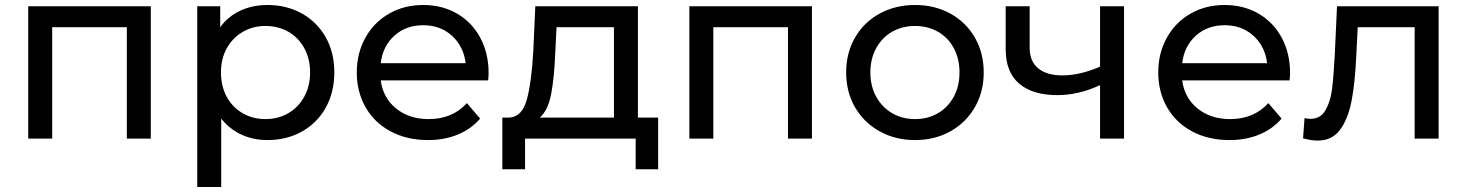

<svg xmlns="http://www.w3.org/2000/svg" viewBox="-20 -555 5875 769"><path d="M584 -530V0H488V-446H189V0H93V-530Z M1319 -265Q1319 -185 1284.5 -123.5Q1250 -62 1189 -28Q1128 6 1051 6Q994 6 946.5 -16Q899 -38 866 -80V194H770V-530H862V-446Q894 -490 943 -512.5Q992 -535 1051 -535Q1128 -535 1189 -501Q1250 -467 1284.5 -406Q1319 -345 1319 -265ZM1222 -265Q1222 -320 1198.5 -362.5Q1175 -405 1134.5 -428Q1094 -451 1043 -451Q993 -451 952.5 -427.5Q912 -404 888.5 -362Q865 -320 865 -265Q865 -210 888 -167.5Q911 -125 952 -101.5Q993 -78 1043 -78Q1094 -78 1134.5 -101.5Q1175 -125 1198.5 -167.5Q1222 -210 1222 -265Z M1935 -233H1505Q1514 -163 1566.5 -120.5Q1619 -78 1697 -78Q1792 -78 1850 -142L1903 -80Q1867 -38 1813.5 -16Q1760 6 1694 6Q1610 6 1545 -28.5Q1480 -63 1444.5 -125Q1409 -187 1409 -265Q1409 -342 1443.5 -404Q1478 -466 1538.5 -500.5Q1599 -535 1675 -535Q1751 -535 1810.5 -500.5Q1870 -466 1903.5 -404Q1937 -342 1937 -262Q1937 -251 1935 -233ZM1505 -302H1845Q1837 -369 1790.5 -411.5Q1744 -454 1675 -454Q1606 -454 1559.5 -412Q1513 -370 1505 -302Z M2616 -84V123H2526V0H2083V123H1992V-84H2020Q2071 -87 2090 -156Q2109 -225 2116 -351L2124 -530H2535V-84ZM2142 -84H2439V-446H2209L2204 -344Q2200 -244 2187.5 -178.5Q2175 -113 2142 -84Z M3232 -530V0H3136V-446H2837V0H2741V-530Z M3369 -265Q3369 -343 3404.5 -404.5Q3440 -466 3503 -500.5Q3566 -535 3645 -535Q3724 -535 3786.5 -500.5Q3849 -466 3884.5 -404.5Q3920 -343 3920 -265Q3920 -187 3884.5 -125.5Q3849 -64 3786.5 -29Q3724 6 3645 6Q3566 6 3503 -29Q3440 -64 3404.5 -125.5Q3369 -187 3369 -265ZM3823 -265Q3823 -320 3800 -362.5Q3777 -405 3736.5 -428Q3696 -451 3645 -451Q3594 -451 3553.5 -428Q3513 -405 3489.5 -362.5Q3466 -320 3466 -265Q3466 -210 3489.5 -167.5Q3513 -125 3553.5 -101.5Q3594 -78 3645 -78Q3696 -78 3736.5 -101.5Q3777 -125 3800 -167.5Q3823 -210 3823 -265Z M4482 -530V0H4386V-214Q4300 -174 4215 -174Q4116 -174 4062 -220Q4008 -266 4008 -358V-530H4104V-364Q4104 -309 4138.5 -281Q4173 -253 4235 -253Q4305 -253 4386 -288V-530Z M5145 -233H4715Q4724 -163 4776.5 -120.5Q4829 -78 4907 -78Q5002 -78 5060 -142L5113 -80Q5077 -38 5023.5 -16Q4970 6 4904 6Q4820 6 4755 -28.5Q4690 -63 4654.5 -125Q4619 -187 4619 -265Q4619 -342 4653.5 -404Q4688 -466 4748.5 -500.5Q4809 -535 4885 -535Q4961 -535 5020.5 -500.5Q5080 -466 5113.5 -404Q5147 -342 5147 -262Q5147 -251 5145 -233ZM4715 -302H5055Q5047 -369 5000.5 -411.5Q4954 -454 4885 -454Q4816 -454 4769.5 -412Q4723 -370 4715 -302Z M5742 -530V0H5646V-446H5418L5412 -328Q5407 -221 5393 -149.5Q5379 -78 5347 -35Q5315 8 5258 8Q5232 8 5199 -1L5205 -82Q5218 -79 5229 -79Q5269 -79 5289 -114Q5309 -149 5315 -197Q5321 -245 5326 -334L5335 -530Z"/></svg>

Font: APTA Sans Medium
Style: Bold
Weight: 500
Version: Version 7.200